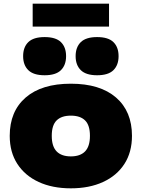

<svg xmlns="http://www.w3.org/2000/svg" viewBox="-20 -1015 772 1046"><path d="M366 11Q265.5 11 190.8 -23.5Q116 -58 74.5 -122Q33 -186 33 -275Q33 -408.5 120 -483.8Q207 -559 366 -559Q525 -559 612 -483.8Q699 -408.5 699 -275Q699 -186 657.8 -122Q616.5 -58 541.5 -23.5Q466.5 11 366 11ZM366 -163Q417 -163 443.5 -190.2Q470 -217.5 470 -275Q470 -333 443.5 -359Q417 -385 366 -385Q315 -385 288.5 -359Q262 -333 262 -275Q262 -217.5 288.5 -190.2Q315 -163 366 -163ZM509 -605Q448.5 -605 420.2 -632.8Q392 -660.5 392 -709Q392 -758 420.2 -785.5Q448.5 -813 509 -813Q570 -813 598 -785.5Q626 -758 626 -709Q626 -660.5 598 -632.8Q570 -605 509 -605ZM223 -605Q162.5 -605 134.2 -632.8Q106 -660.5 106 -709Q106 -758 134.2 -785.5Q162.5 -813 223 -813Q284 -813 312 -785.5Q340 -758 340 -709Q340 -660.5 312 -632.8Q284 -605 223 -605ZM158 -870V-995H574V-870Z"/></svg>

Font: Encode Sans Exp Black
Style: Regular
Weight: 900
Width: 7
Designer: Multiple Designers
Foundry: Impallari Type
Version: Version 3.002; ttfautohint (v1.8.3) -l 8 -r 50 -G 200 -x 14 